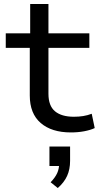

<svg xmlns="http://www.w3.org/2000/svg" viewBox="-20 -658 497 967"><path d="M337 9Q240 9 185 -38.5Q130 -86 130 -177V-417H9V-490H132V-638H224V-490H430V-417H224V-186Q224 -125 257 -97.5Q290 -70 352 -70Q377 -70 399 -73.5Q421 -77 442 -85L457 -13Q436 -3 404.5 3Q373 9 337 9ZM271 289 235 260Q258 236 268 214Q278 192 278 164L296 178H229V80H333V152Q333 195 318 228Q303 261 271 289Z"/></svg>

Font: Nunito Sans 10pt Expanded
Style: Regular
Weight: 400
Width: 7
Designer: Vernon Adams
Foundry: Vernon Adams
Version: Version 3.101;gftools[0.9.27]